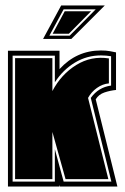

<svg xmlns="http://www.w3.org/2000/svg" viewBox="-20 -680 455 700"><path d="M9 0V-495H197V-428Q259 -496 348 -496Q367 -496 380.5 -493.5Q394 -491 403 -489V-352Q382 -350 361 -343Q340 -336 329 -318L408 0H199L197 -6V0ZM26 -18H180V-136L212 -18H386L311 -323Q339 -362 385 -368V-475Q367 -478 348 -478Q297 -478 253.5 -452Q210 -426 180 -380V-477H26ZM35 -27V-468H171V-348Q203 -409 258 -443Q313 -477 377 -467V-376Q354 -374 333.5 -359.5Q313 -345 301 -323L375 -27H219L171 -199V-27ZM203 -660H362L240 -538H137ZM160 -550H234L329 -646H212ZM172 -557 216 -639H312L231 -557Z"/></svg>

Font: Alumni Sans Collegiate One SC
Style: Regular
Weight: 400
Designer: Robert E. Leuschke
Foundry: Robert E. Leuschke
Version: Version 1.100